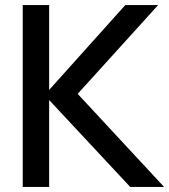

<svg xmlns="http://www.w3.org/2000/svg" viewBox="-20 -740 670 760"><path d="M70 0H174.5V-344L495.5 0H629.5L287.5 -368.5L606 -720H476L174.5 -384V-720H70Z"/></svg>

Font: Eudonet SemiBold
Style: Regular
Weight: 600
Designer: Mikhail Sharanda
Foundry: Mikhail Sharanda
Version: Version 4.503;Glyphs 3.1.2 (3151)